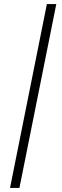

<svg xmlns="http://www.w3.org/2000/svg" viewBox="-20 -780 302 938"><path d="M29 138 209 -760H255L75 138Z"/></svg>

Font: IBM Plex Sans Condensed Light
Style: Italic
Weight: 300
Width: 3
Italic angle: -11°
Designer: Mike Abbink, Paul van der Laan, Pieter van Rosmalen
Foundry: Bold Monday
Version: Version 1.3